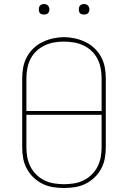

<svg xmlns="http://www.w3.org/2000/svg" viewBox="-20 -932 640 960"><path d="M300 8Q272 8 244.5 3.5Q217 -1 192.5 -13Q168 -25 147.5 -44.5Q127 -64 114 -88.5Q101 -113 96 -140Q91 -167 91 -195V-540Q91 -568 96 -595Q101 -622 114 -646.5Q127 -671 147.5 -690.5Q168 -710 193 -722Q218 -734 245 -740Q272 -746 300 -746Q328 -746 355 -740Q382 -734 407 -722Q432 -710 452.5 -690.5Q473 -671 486 -646.5Q499 -622 504 -595Q509 -568 509 -540V-195Q509 -167 504 -140Q499 -113 486 -88.5Q473 -64 452.5 -44.5Q432 -25 407.5 -13Q383 -1 355.5 3.5Q328 8 300 8ZM112 -377H488V-540Q488 -565 483.5 -590Q479 -615 467.5 -637.5Q456 -660 437.5 -677.5Q419 -695 396 -705.5Q373 -716 348 -720Q323 -724 298 -724Q273 -724 248.5 -719.5Q224 -715 201.5 -704Q179 -693 161 -675.5Q143 -658 132 -636Q121 -614 116.5 -589.5Q112 -565 112 -540ZM300 -11Q325 -11 350 -15Q375 -19 397.5 -30Q420 -41 438 -58.5Q456 -76 467.5 -98.5Q479 -121 483.5 -145.5Q488 -170 488 -195V-358H112V-195Q112 -170 116.5 -145.5Q121 -121 132.5 -98.5Q144 -76 162 -58.5Q180 -41 202.5 -30Q225 -19 250 -15Q275 -11 300 -11ZM400 -859Q395 -859 389.5 -860.5Q384 -862 380.5 -865.5Q377 -869 375.5 -874.5Q374 -880 374 -885Q374 -890 375.5 -895.5Q377 -901 380.5 -904.5Q384 -908 389.5 -910Q395 -912 400 -912Q405 -912 410.5 -910Q416 -908 419.5 -904.5Q423 -901 425 -895.5Q427 -890 427 -885Q427 -880 425 -874.5Q423 -869 419.5 -865.5Q416 -862 410.5 -860.5Q405 -859 400 -859ZM200 -859Q195 -859 189.5 -860.5Q184 -862 180.5 -865.5Q177 -869 175.5 -874.5Q174 -880 174 -885Q174 -890 175.5 -895.5Q177 -901 180.5 -904.5Q184 -908 189.5 -910Q195 -912 200 -912Q205 -912 210.5 -910Q216 -908 219.5 -904.5Q223 -901 225 -895.5Q227 -890 227 -885Q227 -880 225 -874.5Q223 -869 219.5 -865.5Q216 -862 210.5 -860.5Q205 -859 200 -859Z"/></svg>

Font: Iosevka Curly Thin Extended
Style: Regular
Weight: 100
Width: 7
Monospace: yes
Designer: Belleve Invis
Foundry: Belleve Invis
Version: Version 11.1.0; ttfautohint (v1.8.3)